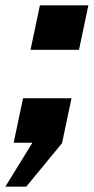

<svg xmlns="http://www.w3.org/2000/svg" viewBox="-44 -533 352 717"><path d="M286 -513 251 -347H70L105 -513ZM223 -166 188 0H189L54 164H-24L77 0H7L42 -166Z"/></svg>

Font: Decalotype ExtraBold Italic
Style: Regular
Weight: 800
Italic angle: -12°
Designer: Alfredo Marco Pradil
Foundry: Alfredo Marco Pradil
Version: Version 1.0